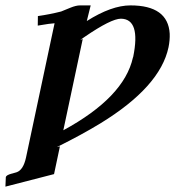

<svg xmlns="http://www.w3.org/2000/svg" viewBox="-53 -465 655 719"><path d="M399.9 -395Q363.3 -395 264.2 -327.1Q255.9 -321.8 248 -315.9L256.8 -318.8L184.1 22.9Q411.6 -100.6 444.8 -249.5Q445.3 -251 445.8 -252Q474.6 -394 399.9 -395ZM286.6 -444.8 272 -386.2Q364.7 -444.8 435.5 -444.8Q576.2 -444.8 582.5 -338.9Q583.5 -314.9 578.1 -288.1Q546.9 -140.1 322.8 -2.9Q252.4 40 159.7 85.9L171.4 83L149.4 187L-32.7 233.9L-31.2 198.2Q-29.8 190.9 -10.3 185.5Q-8.8 185.1 -8.3 185.1L8.8 180.2Q34.2 171.9 44.4 125L142.6 -336.9L151.4 -377.9Q136.7 -377.4 88.4 -369.1L88.9 -404.8Q133.3 -411.1 175.8 -421.9Q179.7 -423.3 210.4 -436Q231.9 -444.8 246.6 -444.8Z"/></svg>

Font: Linux Libertine Slanted O
Style: Bold Slanted
Weight: 700
Designer: Philipp H. Poll
Foundry: Philipp H. Poll
Version: Version 5.0.0